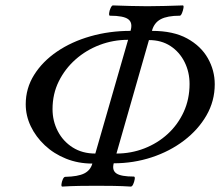

<svg xmlns="http://www.w3.org/2000/svg" viewBox="-20 -686 813 709"><path d="M210 3Q206 3 207 -6Q208 -15 212 -24Q216 -33 221 -33Q268 -34 291 -45.5Q314 -57 321 -82Q269 -82 224 -100Q179 -118 145.5 -149.5Q112 -181 93.5 -220Q75 -259 75 -301Q75 -360 106 -409.5Q137 -459 190.5 -495.5Q244 -532 314 -552Q384 -572 462 -572Q471 -602 453.5 -615Q436 -628 386 -628Q382 -628 383 -637.5Q384 -647 388.5 -656.5Q393 -666 397 -666Q429 -665 461 -664Q493 -663 524 -663Q557 -663 589.5 -664Q622 -665 655 -666Q659 -666 657.5 -656.5Q656 -647 652 -637.5Q648 -628 644 -628Q598 -628 573.5 -615Q549 -602 541 -572Q620 -572 671 -544Q722 -516 747.5 -471Q773 -426 773 -375Q773 -313 742.5 -260Q712 -207 659.5 -167Q607 -127 540 -105Q473 -83 400 -83Q393 -57 410 -45.5Q427 -34 474 -34Q479 -34 477.5 -24.5Q476 -15 472 -6Q468 3 463 3Q432 1 400 0.5Q368 0 336 0Q305 0 273.5 0.5Q242 1 210 3ZM332 -119 453 -539Q398 -539 348 -520Q298 -501 259 -466.5Q220 -432 197 -385.5Q174 -339 174 -283Q174 -239 193.5 -201.5Q213 -164 248.5 -141.5Q284 -119 332 -119ZM410 -119Q464 -119 513 -138Q562 -157 599.5 -191.5Q637 -226 658.5 -273Q680 -320 680 -376Q680 -420 661.5 -457Q643 -494 609.5 -516Q576 -538 530 -538Z"/></svg>

Font: Junicode VF
Style: Italic
Weight: 400
Italic angle: -11°
Designer: Peter S. Baker
Version: Version 2.209